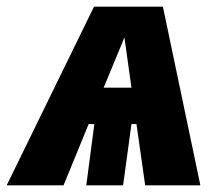

<svg xmlns="http://www.w3.org/2000/svg" viewBox="-73 -554 642 574"><path d="M361 0 335 -183H320L295 0H185L209 -183H192L117 0H-53L208 -534H414L526 0ZM237 -292H320L299 -442Z"/></svg>

Font: Fira Sans Condensed Black
Style: Italic
Weight: 900
Width: 3
Italic angle: -8°
Designer: Carrois Corporate & Edenspiekermann AG
Foundry: Carrois Corporate GbR & Edenspiekermann AG
Version: Version 4.203